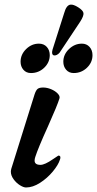

<svg xmlns="http://www.w3.org/2000/svg" viewBox="-20 -814 429 849"><path d="M28 -55Q28 -60 30 -68L133 -397Q139 -415 146.5 -421Q154 -427 171 -427Q188 -427 206 -419.5Q224 -412 235 -400.5Q246 -389 243 -379Q234 -349 192 -255Q148 -158 136 -120Q133 -111 133 -104Q133 -85 159 -85Q178 -85 214 -110Q237 -126 238 -126Q247 -126 247 -118Q247 -112 245 -108Q238 -85 213.5 -55.5Q189 -26 157 -5.5Q125 15 95 15Q84 15 68 5Q52 -5 40 -21.5Q28 -38 28 -55ZM71 -541Q71 -573 95.5 -597Q120 -621 152 -621Q174 -621 187 -606.5Q200 -592 200 -570Q200 -538 175.5 -514.5Q151 -491 117 -491Q96 -491 83.5 -505.5Q71 -520 71 -541ZM260 -541Q260 -573 285 -597Q310 -621 342 -621Q363 -621 376 -606.5Q389 -592 389 -570Q389 -538 364.5 -514.5Q340 -491 306 -491Q285 -491 272.5 -505.5Q260 -520 260 -541ZM210.4 -579.2Q209.7 -584.1 212.3 -594.6L264.1 -757.3Q273.5 -791 291.4 -793.5Q304.2 -795.3 325.8 -781.7Q347.4 -768 349.1 -756.2Q350.9 -743.3 334.3 -717.7L248.5 -588.6Q244.5 -580.9 237.7 -575.4Q230.9 -569.9 224 -569Q212.1 -567.3 210.4 -579.2Z"/></svg>

Font: EB Garamond SemiBold
Style: Italic
Weight: 600
Italic angle: -17.2°
Designer: Georg Duffner and Octavio Pardo
Foundry: Georg Duffner
Version: Version 1.000